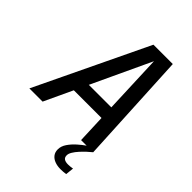

<svg xmlns="http://www.w3.org/2000/svg" viewBox="-292 -858 1196 1196"><g transform="rotate(45 306.0 -260.0)"><path d="M-21 0 333 -739H503.5L541.5 0H434.5L408 -670.5H409L95.5 0ZM134 -187.5 151.5 -277.5H488L470 -187.5ZM524.5 161 518.5 215.5Q509 217 496.5 218Q484 219 471.5 219Q443.5 219 421 210.5Q398.5 202 385.5 185.2Q372.5 168.5 372.5 143Q372.5 115 391 88Q409.5 61 435.5 38Q461.5 15 483.5 0H541.5Q527.5 11 510 27.2Q492.5 43.5 476 61.8Q459.5 80 448.8 97.8Q438 115.5 438 130Q438 149 450 157Q462 165 484 165Q494 165 505 163.8Q516 162.5 524.5 161Z"/></g></svg>

Font: Epilogue Medium
Style: Italic
Weight: 500
Italic angle: -12°
Designer: Tyler Finck
Foundry: Etcetera Type Co
Version: Version 2.112